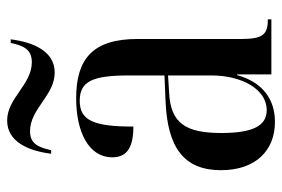

<svg xmlns="http://www.w3.org/2000/svg" viewBox="-146 -633 789 537"><g transform="rotate(-90 248.5 -364.5)"><path d="M314 -606C374 -606 399 -666 407 -729H397C389 -693 379 -670 343 -670C280 -670 243 -739 180 -739C120 -739 95 -679 87 -616H97C105 -652 115 -675 150 -675C213 -675 250 -606 314 -606ZM176 10C239 10 287 -24 307 -96H309V0H463V-10H461C421 -10 408 -24 408 -83V-374C408 -500 352 -546 242 -546C148 -546 77 -511 77 -445C77 -403 106 -386 163 -386C163 -497 180 -536 235 -536C290 -536 306 -500 306 -397V-299L235 -296C105 -291 41 -245 41 -141C41 -44 96 10 176 10ZM209 -13C166 -13 145 -50 145 -140C145 -239 172 -282 258 -286L306 -289V-168C306 -82 267 -13 209 -13Z"/></g></svg>

Font: Noto Serif Display Condensed Medium
Style: Regular
Weight: 500
Width: 3
Designer: Monotype Design Team
Foundry: Monotype Imaging Inc.
Version: Version 2.009